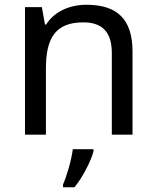

<svg xmlns="http://www.w3.org/2000/svg" viewBox="-20 -566 658 807"><path d="M343 -546C275 -546 209 -519 174 -463H169L156 -536H85V0H173V-278C173 -403 211 -472 330 -472C412 -472 450 -429 450 -343V0H537V-349C537 -487 471 -546 343 -546ZM373 70V61H286C281 104 260 176 245 209V221H293C329 178 364 106 373 70Z"/></svg>

Font: Noto Sans Arabic UI
Style: Regular
Weight: 400
Designer: Monotype Design Team, Nadine Chahine and Nizar Qandah
Foundry: Monotype Imaging Inc.
Version: Version 2.010